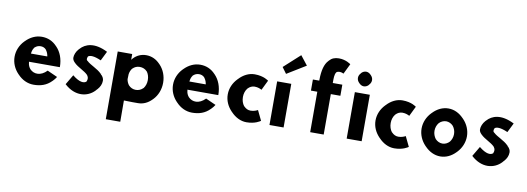

<svg xmlns="http://www.w3.org/2000/svg" viewBox="-78 -1406 6027 2197"><g transform="rotate(10 2935.0 -307.5)"><path d="M259 -397V-401H263C279 -416 301 -426 328 -426C352 -426 373 -418 390 -401L391 -399C404 -382 415 -362 420 -336L422 -324H232L234 -336C237 -357 244 -379 259 -397ZM257 -147C241 -166 230 -190 228 -218L226 -228H584L585 -230C585 -325 553 -402 504 -453L497 -460C451 -509 392 -535 323 -535C252 -535 189 -503 139 -452L131 -444C84 -395 54 -329 54 -256C54 -184 84 -118 131 -69L138 -62C187 -10 251 22 323 22C404 22 472 0 528 -57L536 -65C549 -78 561 -93 573 -112L455 -165C384 -91 304 -98 259 -145Z M753 -163H752L684 -48L685 -47C812 70 955 49 1035 -36C1039 -40 1043 -45 1046 -49L1054 -57C1080 -86 1097 -121 1097 -160C1097 -185 1087 -203 1069 -223H1067L1058 -235C1009 -286 926 -313 886 -353H885H884C879 -358 873 -364 873 -373C873 -381 873 -389 879 -400L880 -404L881 -405C902 -421 946 -424 1032 -386L1086 -495C928 -575 825 -536 769 -473L762 -466C733 -434 718 -394 718 -363C718 -344 727 -327 742 -312L749 -305C791 -263 867 -235 905 -196L906 -194H907C916 -182 922 -169 922 -153C922 -143 920 -134 916 -125L915 -124V-121L914 -119C888 -95 835 -96 753 -163ZM1067 -238V-237C1066 -237 1057 -236 1057 -237Z M1206 266 1207 267H1373L1374 266L1373 20H1382H1383C1444 23 1510 22 1536 22C1600 22 1652 -5 1695 -49L1703 -57C1751 -107 1780 -178 1780 -257C1780 -336 1751 -406 1704 -456L1696 -464C1654 -508 1600 -535 1536 -535C1476 -535 1426 -510 1390 -472L1374 -453V-519L1373 -520H1207L1206 -519ZM1569 -158H1568C1547 -136 1517 -123 1485 -123C1453 -123 1423 -136 1401 -160C1388 -176 1376 -200 1372 -227V-228L1374 -286C1378 -313 1388 -336 1402 -354L1403 -356H1405C1425 -377 1453 -390 1486 -390C1520 -390 1550 -377 1571 -354H1572C1590 -330 1602 -297 1602 -257C1602 -218 1590 -185 1571 -160ZM1390 -467Z M2100 -397V-401H2104C2120 -416 2142 -426 2169 -426C2193 -426 2214 -418 2231 -401L2232 -399C2245 -382 2256 -362 2261 -336L2263 -324H2073L2075 -336C2078 -357 2085 -379 2100 -397ZM2098 -147C2082 -166 2071 -190 2069 -218L2067 -228H2425L2426 -230C2426 -325 2394 -402 2345 -453L2338 -460C2292 -509 2233 -535 2164 -535C2093 -535 2030 -503 1980 -452L1972 -444C1925 -395 1895 -329 1895 -256C1895 -184 1925 -118 1972 -69L1979 -62C2028 -10 2092 22 2164 22C2245 22 2313 0 2369 -57L2377 -65C2390 -78 2402 -93 2414 -112L2296 -165C2225 -91 2145 -98 2100 -145Z M2903 -139C2891 -132 2860 -117 2820 -117C2790 -117 2765 -129 2742 -153H2741L2739 -155C2719 -181 2707 -216 2707 -257C2707 -296 2719 -332 2740 -358L2741 -360H2742C2763 -383 2790 -396 2820 -396C2859 -396 2887 -382 2902 -374C2921 -412 2939 -451 2958 -489C2958 -489 2904 -535 2796 -535C2729 -535 2665 -502 2616 -449L2609 -442C2562 -393 2531 -328 2531 -255C2531 -184 2561 -121 2607 -72L2615 -64C2665 -11 2728 22 2796 22C2897 22 2951 -18 2959 -23Z M3062 6 3063 7H3225L3226 6V-499L3225 -500H3063L3062 -499ZM3147 -602 3366 -736 3282 -843 3095 -673Z M3462 -592 3461 -591V-464L3462 -463H3535V6L3536 7H3691L3692 6V-463H3802L3803 -464V-591L3802 -592H3692V-602C3692 -645 3691 -690 3709 -717V-718L3711 -720C3719 -727 3730 -731 3744 -731C3767 -731 3783 -725 3794 -719C3814 -759 3832 -799 3852 -838C3852 -838 3798 -882 3714 -882C3666 -882 3630 -867 3604 -837L3597 -829C3557 -787 3536 -713 3535 -602V-592Z M3996 -639C4009 -626 4027 -616 4047 -616C4066 -616 4084 -624 4098 -637L4105 -645V-646C4119 -660 4129 -679 4129 -701C4129 -723 4119 -742 4105 -756L4098 -763C4085 -776 4067 -786 4047 -786C4028 -786 4010 -778 3996 -765L3989 -757V-756C3975 -742 3965 -723 3965 -701C3965 -679 3975 -660 3989 -646ZM4132 7 4133 6V-532L4132 -533H3960L3959 -532V6L3960 7Z M4620 -139C4608 -132 4577 -117 4537 -117C4507 -117 4482 -129 4459 -153H4458L4456 -155C4436 -181 4424 -216 4424 -257C4424 -296 4436 -332 4457 -358L4458 -360H4459C4480 -383 4507 -396 4537 -396C4576 -396 4604 -382 4619 -374C4638 -412 4656 -451 4675 -489C4675 -489 4621 -535 4513 -535C4446 -535 4382 -502 4333 -449L4326 -442C4279 -393 4248 -328 4248 -255C4248 -184 4278 -121 4324 -72L4332 -64C4382 -11 4445 22 4513 22C4614 22 4668 -18 4676 -23Z M4964 -348C4984 -371 5016 -386 5047 -386C5078 -386 5108 -371 5129 -348C5148 -323 5160 -292 5160 -256C5160 -221 5148 -190 5129 -165C5108 -142 5078 -127 5047 -127C5016 -127 4986 -141 4964 -165C4946 -189 4933 -221 4933 -256C4933 -290 4944 -323 4964 -348ZM4868 -61C4917 -10 4979 22 5048 22C5116 22 5177 -9 5225 -59L5232 -66C5280 -116 5310 -184 5310 -256C5310 -328 5280 -396 5232 -446L5224 -454C5176 -504 5116 -535 5048 -535C4980 -535 4918 -504 4869 -453L4861 -445C4813 -395 4783 -328 4783 -256C4783 -184 4814 -117 4861 -68Z M5478 -163H5477L5409 -48L5410 -47C5537 70 5680 49 5760 -36C5764 -40 5768 -45 5771 -49L5779 -57C5805 -86 5822 -121 5822 -160C5822 -185 5812 -203 5794 -223H5792L5783 -235C5734 -286 5651 -313 5611 -353H5610H5609C5604 -358 5598 -364 5598 -373C5598 -381 5598 -389 5604 -400L5605 -404L5606 -405C5627 -421 5671 -424 5757 -386L5811 -495C5653 -575 5550 -536 5494 -473L5487 -466C5458 -434 5443 -394 5443 -363C5443 -344 5452 -327 5467 -312L5474 -305C5516 -263 5592 -235 5630 -196L5631 -194H5632C5641 -182 5647 -169 5647 -153C5647 -143 5645 -134 5641 -125L5640 -124V-121L5639 -119C5613 -95 5560 -96 5478 -163ZM5792 -238V-237C5791 -237 5782 -236 5782 -237Z"/></g></svg>

Font: Hussar Woodtype
Style: SeBd
Weight: 900
Foundry: Cannot Into Space Fonts
Version: Version 1.07